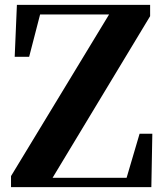

<svg xmlns="http://www.w3.org/2000/svg" viewBox="-20 -764 672 784"><path d="M25 0V-45L440 -729L430 -689V-705H269H113L151 -733L99 -532H40L49 -744H593V-698L179 -12L187 -65V-38H362H527L489 -11L550 -218H602L598 0Z"/></svg>

Font: Noto Serif KR ExtraLight ExtraBold
Style: Regular
Weight: 800
Version: Version 2.003-H1;hotconv 1.1.1;makeotfexe 2.6.0